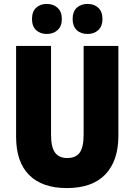

<svg xmlns="http://www.w3.org/2000/svg" viewBox="-20 -948 684 978"><path d="M583 -256Q583 -129 516.5 -59.5Q450 10 320 10Q195 10 128.5 -56.5Q62 -123 62 -252V-714H240V-262Q240 -198 260.5 -170.5Q281 -143 322 -143Q366 -143 386 -170.5Q406 -198 406 -263V-714H583ZM143 -851Q143 -889 164 -908.5Q185 -928 218 -928Q252 -928 273.5 -908Q295 -888 295 -851Q295 -815 273.5 -795Q252 -775 218 -775Q185 -775 164 -794.5Q143 -814 143 -851ZM350 -851Q350 -889 371 -908.5Q392 -928 426 -928Q460 -928 481 -908Q502 -888 502 -851Q502 -815 481 -795Q460 -775 426 -775Q391 -775 370.5 -795Q350 -815 350 -851Z"/></svg>

Font: Noto Sans Bengali Condensed Black
Style: Regular
Weight: 900
Width: 3
Designer: Joana Ranito - Universal Thirst; Jelle Bosma - Monotype Design Team
Foundry: Universal Thirst ehf.
Version: Version 3.000; ttfautohint (v1.8.4.7-5d5b)